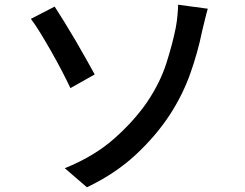

<svg xmlns="http://www.w3.org/2000/svg" viewBox="-20 -760 1040 815"><path d="M255 -46Q379 -96 463.5 -170.5Q548 -245 604 -326Q660 -409 686.5 -492.5Q713 -576 726 -642Q731 -668 733.5 -696.5Q736 -725 736 -740L862 -723Q855 -699 848.5 -671.5Q842 -644 838 -628Q820 -539 788 -448.5Q756 -358 701 -273Q642 -183 556 -103Q470 -23 349 35ZM212 -732Q229 -706 252.5 -668Q276 -630 301 -587.5Q326 -545 347 -507Q368 -469 382 -444L279 -386Q262 -422 240 -464Q218 -506 194.5 -547Q171 -588 149.5 -623Q128 -658 111 -680Z"/></svg>

Font: Noto Sans SC Thin Medium
Style: Regular
Weight: 500
Version: Version 2.004-H2;hotconv 1.0.118;makeotfexe 2.5.65603